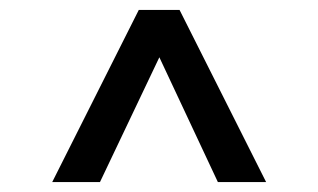

<svg xmlns="http://www.w3.org/2000/svg" viewBox="-20 -720 640 386"><path d="M341 -700 515 -354H418L282 -644H319L181 -354H85L259 -700Z"/></svg>

Font: SUSE Medium
Style: Regular
Weight: 500
Designer: Rene Bieder
Foundry: SUSE
Version: Version 1.000